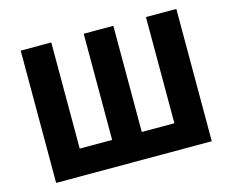

<svg xmlns="http://www.w3.org/2000/svg" viewBox="-100 -857 1212 1001"><g transform="rotate(-15 506.5 -357.0)"><path d="M86 -714H251V-141H426V-714H586V-141H762V-714H926V0H86Z"/></g></svg>

Font: Nebula Sans Bold
Style: Regular
Weight: 700
Designer: Paul D. Hunt for Adobe (as Source Sans)
Foundry: Nebula Entertainment & Broadcasting LLC
Version: Version 1.010